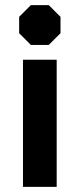

<svg xmlns="http://www.w3.org/2000/svg" viewBox="-20 -732 312 752"><path d="M55 -602V-666L101 -712H171L217 -666V-602L171 -556H101ZM70 -498H202V0H70Z"/></svg>

Font: Chakra Petch
Style: Bold
Weight: 700
Designer: Katatrad Aksorn Co.,Ltd.
Foundry: Cadson Demak Co.,Ltd.
Version: Version 1.000; ttfautohint (v1.6)